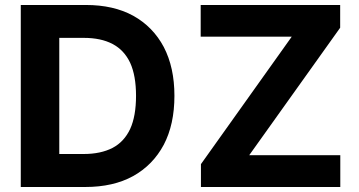

<svg xmlns="http://www.w3.org/2000/svg" viewBox="-20 -747 1434 767"><path d="M320.8 0H63V-727.1H323.2Q433.6 -727.1 512.2 -684.1Q591.3 -640.1 634.3 -559.1Q676.8 -477.5 676.8 -364.3Q676.8 -250 634.3 -168.9Q590.8 -87.4 511.7 -43.5Q432.6 0 320.8 0ZM216.8 -595.7V-131.8H314.5Q382.3 -131.8 429.7 -156.2Q476.1 -180.7 500 -231.9Q523.4 -283.2 523.4 -364.3Q523.4 -444.8 500 -496.1Q476.1 -546.9 429.7 -571.3Q383.3 -595.7 314.9 -595.7ZM1339.4 0H782.7V-91.3L1145.5 -600.6H781.7V-727.1H1338.9V-636.2L975.6 -127H1339.4Z"/></svg>

Font: My Font
Style: Bold
Weight: 500
Designer: Rasmus Andersson
Foundry: rsms
Version: Version 0.001